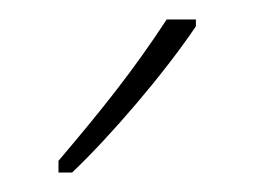

<svg xmlns="http://www.w3.org/2000/svg" viewBox="-20 -783 261 197"><path d="M181 -756V-763H151C117 -711 85 -671 40 -618V-606H54C93 -643 148 -707 181 -756Z"/></svg>

Font: Noto Sans Devanagari ExtraCondensed Thin
Style: Regular
Weight: 100
Width: 2
Designer: Jelle Bosma - Monotype Design Team
Foundry: Monotype Imaging Inc.
Version: Version 2.004